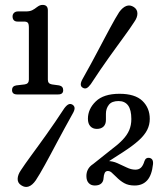

<svg xmlns="http://www.w3.org/2000/svg" viewBox="-20 -735 660 772"><path d="M51.4 -648.2H77.4Q87.6 -648.2 91.8 -643.5Q96.1 -638.9 96.1 -623.8V-414.9Q96.1 -406.5 91.9 -401.6Q87.7 -396.7 79.2 -395.6L45.2 -391.6Q28.4 -388.7 28.4 -373Q28.4 -355.3 48.9 -355.3H214Q234.1 -355.3 234.1 -372.4Q234.1 -388.1 217.8 -391.6L188.7 -395.6Q180 -397.2 176.2 -401.9Q172.4 -406.5 172.4 -414.6V-693.4Q172.4 -715.3 151.3 -715.3Q145.4 -715.3 140.3 -713.3Q135.1 -711.2 129 -706.7Q119.1 -698.7 109.5 -693.9Q99.9 -689.1 84.2 -689.1H52.8Q42.1 -689.1 36.3 -683.2Q30.5 -677.4 30.5 -669Q30.5 -659.4 35.5 -653.8Q40.6 -648.2 51.4 -648.2ZM344.9 -396.5Q335.5 -383.8 327.9 -380.5Q320.3 -377.2 311.7 -382.9Q304.6 -387.4 304.8 -396.3Q305 -405.3 312.4 -418.1Q330.1 -449.6 345.9 -478.6Q361.6 -507.6 375.3 -533.6Q389 -559.7 401.2 -582.6Q413.4 -605.6 423.8 -624.8Q434.1 -644.1 443.1 -659.6Q452 -675.1 459.3 -686.4Q473.1 -705.4 488 -711Q502.9 -716.7 518.6 -706.4Q532.5 -696.9 532.5 -680.6Q532.5 -664.3 519.4 -646.2Q512.4 -635.2 502.2 -620.6Q492 -606.1 479.2 -588.4Q466.4 -570.8 451.2 -549.8Q436 -528.9 418.8 -504.9Q401.5 -481 383.1 -453.8Q364.6 -426.6 344.9 -396.5ZM238.5 -299.5Q248 -312.2 255.9 -315.6Q263.7 -318.9 272.1 -313.7Q280 -308.2 279.9 -299.4Q279.7 -290.6 271.8 -277.3Q254.7 -246.7 239.2 -218.2Q223.7 -189.7 209.8 -163.7Q195.8 -137.6 183.6 -114.5Q171.3 -91.4 160.5 -72Q149.7 -52.5 140.6 -37Q131.5 -21.4 123.9 -10.1Q110.4 9.4 95.6 14.8Q80.7 20.3 65.3 9.9Q50.8 0.8 51 -15.6Q51.2 -31.9 63.8 -50.3Q71.1 -61.6 81.5 -76.3Q91.8 -91 104.9 -108.9Q118 -126.7 133.5 -148.1Q148.9 -169.4 166.1 -193.4Q183.2 -217.3 201.4 -244Q219.6 -270.6 238.5 -299.5ZM370.2 -56.1 348.5 -70.7 422.5 -129.6Q453.7 -152.8 472.4 -172.2Q491.1 -191.6 499.6 -211.7Q508.1 -231.8 508.1 -256.3Q508.1 -293.1 495.1 -310.9Q482 -328.7 456.7 -328.7Q429.6 -328.7 417.8 -313.7Q405.9 -298.6 405.9 -277.5V-252.7Q405.9 -235.5 396.2 -226.1Q386.4 -216.7 369.4 -216.7Q353 -216.7 343.3 -227.3Q333.5 -237.8 333.5 -257.4Q333.5 -296.7 365.1 -327.3Q396.7 -357.9 460.4 -357.9Q522.9 -357.9 552.6 -329.4Q582.2 -300.9 582.2 -257Q582.2 -233.4 571.9 -212.8Q561.6 -192.1 538.6 -171.1Q515.5 -150 476.9 -124.8ZM327.4 -27Q327.4 -54.1 348.1 -70.9Q368.8 -87.6 411.4 -87.6Q432.5 -87.6 451.8 -79Q471.1 -70.3 489.4 -61.6Q507.6 -52.8 524.5 -52.8Q538.5 -52.8 547.1 -61.2Q555.6 -69.5 560.9 -87.5Q563.7 -95.3 568.7 -98.3Q573.6 -101.2 579.1 -100.4Q597.5 -98.2 595.2 -74.7Q590.5 -30.6 571.9 -9.9Q553.2 10.9 521.3 10.9Q496.5 10.9 479.7 1.5Q462.8 -7.8 446.7 -24.4Q435.1 -36 428.3 -41.7Q421.5 -47.4 413.5 -47.4Q404.8 -47.4 401 -39.6Q397.2 -31.8 396.3 -18.1Q395.7 -5.1 387 2.9Q378.2 10.9 361.1 10.9Q345.8 10.9 336.6 1Q327.4 -8.9 327.4 -27Z"/></svg>

Font: Fraunces 144pt S100 Black
Style: Regular
Weight: 900
Version: Version 1.000